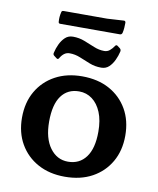

<svg xmlns="http://www.w3.org/2000/svg" viewBox="-91 -892 802 974"><g transform="rotate(10 310.5 -405.0)"><path d="M309 11Q230 11 170.5 -21.5Q111 -54 77.5 -112Q44 -170 44 -247Q44 -325 77.5 -383Q111 -441 170.5 -473.5Q230 -506 309 -506Q390 -506 449.5 -473.5Q509 -441 542.5 -383Q576 -325 576 -247Q576 -170 542.5 -112Q509 -54 449.5 -21.5Q390 11 309 11ZM312 -67Q371 -67 404.5 -112Q438 -157 438 -243Q438 -302 421 -343Q404 -384 374.5 -406Q345 -428 307 -428Q248 -428 215.5 -383.5Q183 -339 183 -251Q183 -165 219 -116Q255 -67 312 -67ZM152 -583Q143 -589 146 -599Q151 -622 161.5 -644Q172 -666 188 -681Q204 -696 228 -696Q260 -696 288 -685Q316 -674 342.5 -663Q369 -652 396 -652Q412 -652 424 -662Q436 -672 446 -687Q451 -695 459 -689L472 -679Q479 -673 477 -663Q472 -641 461.5 -618.5Q451 -596 435 -581Q419 -566 395 -566Q363 -566 335 -577Q307 -588 280.5 -599Q254 -610 226 -610Q210 -610 198 -601Q186 -592 177 -576Q172 -568 165 -573ZM147 -807Q148 -816 158 -816H382L467 -821Q476 -822 477 -812Q477 -799 476 -785.5Q475 -772 472 -759Q469 -749 460 -749H152Q143 -749 143 -759Q142 -771 143 -783Q144 -795 147 -807Z"/></g></svg>

Font: Hahmlet SemiBold
Style: Regular
Weight: 600
Version: Version 1.002